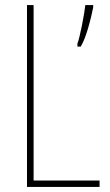

<svg xmlns="http://www.w3.org/2000/svg" viewBox="-20 -734 431 754"><path d="M86 0H371V-25H112V-714H86ZM346 -705V-714H315C312 -682 293 -583 284 -563V-551H297C319 -586 338 -665 346 -705Z"/></svg>

Font: Noto Sans Sinhala UI Condensed Thin
Style: Regular
Weight: 100
Width: 3
Designer: Jelle Bosma - Monotype Design Team
Foundry: Monotype Imaging Inc.
Version: Version 2.006